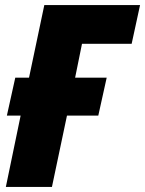

<svg xmlns="http://www.w3.org/2000/svg" viewBox="-20 -734 570 754"><path d="M184 0 243 -280H366L399 -429H275L302 -562H497L530 -714H154L94 -429H40L7 -280H61L3 0Z"/></svg>

Font: Noto Sans Display SemiCondensed Black
Style: Italic
Weight: 900
Width: 4
Designer: Monotype Design team
Foundry: Monotype Imaging Inc.
Version: 1.000